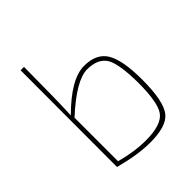

<svg xmlns="http://www.w3.org/2000/svg" viewBox="-198 -822 957 957"><g transform="rotate(-45 280.5 -344.0)"><path d="M127 -499Q126 -426 123 -364Q251 -492 344 -492Q429 -492 464 -437Q501 -379 501 -238Q501 -85 460 -35Q422 12 308 12Q222 12 105 -19H104L105 -700H129ZM128 -36Q218 -11 301 -11Q410 -11 444 -58Q476 -103 476 -242Q475 -371 449 -419Q420 -469 343 -469Q265 -469 128 -343Z"/></g></svg>

Font: Taylor Sans Thin
Style: Regular
Weight: 100
Italic angle: -8°
Designer: Natanael Gama
Version: Version 1.001 September 8, 2015